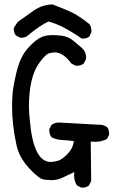

<svg xmlns="http://www.w3.org/2000/svg" viewBox="-20 -846 540 876"><path d="M357 10H351L331 0Q318 -20 318 -47L319 -61L262 -34Q241 -24 213 -24Q205 -24 181.5 -26.5Q158 -29 112 -79.5Q66 -130 55 -185Q35 -278 35 -361Q35 -381 37 -414.5Q39 -448 55.5 -517.5Q72 -587 107.5 -626.5Q143 -666 172 -678Q193 -686 223 -686Q234 -686 262 -683Q290 -680 314 -660.5Q338 -641 354 -627Q373 -609 373 -584L372 -575L362 -556Q349 -546 331 -546H325L306 -556Q268 -607 230 -607Q221 -607 204.5 -603Q188 -599 160 -560Q112 -496 112 -357Q112 -337 116 -298Q132 -107 212 -107Q221 -107 241 -111.5Q261 -116 287 -142.5Q313 -169 317 -202Q292 -206 265 -207Q238 -208 215 -220Q205 -233 205 -251V-257L215 -276Q230 -287 249 -287L448 -276L468 -267Q478 -254 478 -235V-231L468 -212Q443 -199 414 -199L394 -200L396 -20L386 0Q374 10 357 10ZM359 -670H353Q262 -733 201 -748Q158 -727 107 -684Q96 -674 78 -674H72L53 -684Q43 -695 43 -713V-719L61 -746Q98 -773 135 -798.5Q172 -824 219 -826Q259 -811 298 -794Q337 -777 388 -736Q397 -723 397 -706V-699L388 -680Q376 -670 359 -670Z"/></svg>

Font: Xiaolai Mono SC
Style: Regular
Weight: 400
Monospace: yes
Designer: LXGW / Nozomi Seto
Version: Version 3.113;September 30, 2024